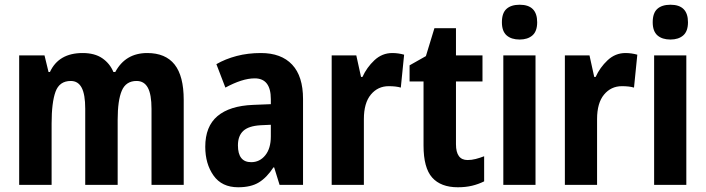

<svg xmlns="http://www.w3.org/2000/svg" viewBox="-20 -781 2981 811"><path d="M602 -557Q679 -557 717.5 -508.5Q756 -460 756 -359V0H620V-321Q620 -382 604.5 -410.5Q589 -439 557 -439Q512 -439 494.5 -398Q477 -357 477 -275V0H340V-322Q340 -382 325 -410.5Q310 -439 279 -439Q231 -439 214.5 -393.5Q198 -348 198 -259V0H61V-547H168L185 -477H191Q228 -557 329 -557Q380 -557 412 -535Q444 -513 459 -477H467Q510 -557 602 -557Z M1082 -557Q1168 -557 1214 -508Q1260 -459 1260 -363V0H1161L1138 -74H1135Q1107 -31 1073.5 -10.5Q1040 10 986 10Q917 10 882 -39.5Q847 -89 847 -161Q847 -247 898.5 -290.5Q950 -334 1049 -338L1124 -341V-362Q1124 -450 1056 -450Q1029 -450 998 -440Q967 -430 932 -411L894 -510Q932 -532 979.5 -544.5Q1027 -557 1082 -557ZM1081 -252Q1030 -249 1007.5 -228Q985 -207 985 -167Q985 -96 1041 -96Q1077 -96 1100.5 -125Q1124 -154 1124 -205V-254Z M1637 -557Q1662 -557 1687 -550L1673 -411Q1653 -417 1622 -417Q1576 -417 1546.5 -381.5Q1517 -346 1517 -278V0H1381V-547H1485L1505 -456H1511Q1529 -496 1561.5 -526.5Q1594 -557 1637 -557Z M1955 -105Q1972 -105 1989.5 -109.5Q2007 -114 2025 -121V-15Q2001 -3 1974 3.5Q1947 10 1914 10Q1842 10 1805.5 -31Q1769 -72 1769 -166V-437H1710V-505L1779 -544L1815 -662H1906V-547H2018V-437H1906V-172Q1906 -105 1955 -105Z M2175 -761Q2249 -761 2249 -687Q2249 -649 2229 -631.5Q2209 -614 2175 -614Q2140 -614 2120 -631.5Q2100 -649 2100 -687Q2100 -726 2119.5 -743.5Q2139 -761 2175 -761ZM2242 -547V0H2106V-547Z M2622 -557Q2647 -557 2672 -550L2658 -411Q2638 -417 2607 -417Q2561 -417 2531.5 -381.5Q2502 -346 2502 -278V0H2366V-547H2470L2490 -456H2496Q2514 -496 2546.5 -526.5Q2579 -557 2622 -557Z M2812 -761Q2886 -761 2886 -687Q2886 -649 2866 -631.5Q2846 -614 2812 -614Q2777 -614 2757 -631.5Q2737 -649 2737 -687Q2737 -726 2756.5 -743.5Q2776 -761 2812 -761ZM2879 -547V0H2743V-547Z"/></svg>

Font: Noto Sans Myanmar UI Condensed
Style: Bold
Weight: 700
Width: 3
Designer: Monotype Design Team
Foundry: Monotype Imaging Inc.
Version: Version 2.103; ttfautohint (v1.8.4.7-5d5b)